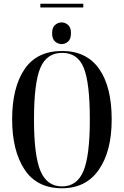

<svg xmlns="http://www.w3.org/2000/svg" viewBox="-20 -998 663 1028"><path d="M312 10Q440 10 509 -89Q578 -188 578 -358Q578 -534 510.5 -629.5Q443 -725 313 -725Q177 -725 111 -627Q45 -529 45 -359Q45 -192 111 -91Q177 10 312 10ZM312 0Q232 0 197 -82Q162 -164 162 -358Q162 -554 196 -634.5Q230 -715 313 -715Q396 -715 428.5 -634.5Q461 -554 461 -358Q461 -163 426.5 -81.5Q392 0 312 0ZM196 -958H426V-978H196ZM310 -762Q329 -762 344.5 -775.5Q360 -789 360 -820Q360 -851 344.5 -864.5Q329 -878 310 -878Q291 -878 275 -864.5Q259 -851 259 -820Q259 -789 275 -775.5Q291 -762 310 -762Z"/></svg>

Font: Noto Serif Display Condensed Semi
Style: Regular
Weight: 600
Width: 3
Designer: Monotype Design Team
Foundry: Monotype Imaging Inc.
Version: Version 1.900